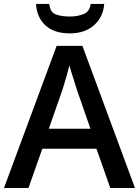

<svg xmlns="http://www.w3.org/2000/svg" viewBox="-20 -948 701 968"><path d="M536.1 0 466.3 -198.2H193.4L123.5 0H0L265.6 -716.8H395.5L660.6 0ZM436 -298.8 368.2 -494.1Q364.3 -506.8 356.9 -529.8Q349.6 -552.7 342 -577.1Q334.5 -601.6 330.1 -618.2Q325.2 -598.1 318.1 -573.5Q311 -548.8 304.4 -527.1Q297.9 -505.4 294.4 -494.1L226.1 -298.8ZM505.4 -928.2Q500.5 -862.3 454.3 -821Q408.2 -779.8 331.5 -779.8Q252.4 -779.8 209 -820.1Q165.5 -860.4 161.6 -928.2H228.5Q232.4 -886.7 260.5 -875.7Q288.6 -864.7 333 -864.7Q370.6 -864.7 401.4 -877Q432.1 -889.2 437 -928.2Z"/></svg>

Font: Open Sans SemiBold
Style: Regular
Weight: 600
Designer: Monotype Design Team
Foundry: Monotype Imaging Inc.
Version: Version 3.003; ttfautohint (v1.8.4)